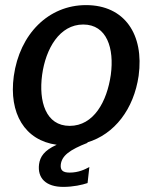

<svg xmlns="http://www.w3.org/2000/svg" viewBox="-20 -560 597 752"><path d="M133 83C126 138 160 172 228 172C267 172 302 164 323 157L330 94C314 103 288 116 253 116C225 116 216 106 218 85C222 50 252 27 324 -1L321 -2C429 -34 504 -133 523 -263C545 -425 468 -540 317 -540C170 -540 57 -427 34 -262C14 -116 77 -10 202 7C153 29 137 54 133 83ZM253 -67C159 -67 131 -163 145 -267C159 -369 213 -464 306 -464C399 -464 428 -370 414 -267C399 -162 347 -67 253 -67Z"/></svg>

Font: Cheyenne Sans Medium
Style: Italic
Weight: 500
Italic angle: -8.13011°
Designer: The Public Sans project authors (U.S. Web Design System), Libre Franklin designed by Pablo Impallari and Rodrigo Fuenzal
Foundry: The Cheyenne Sans Project Authors
Version: Version 2.007